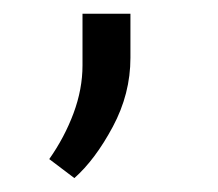

<svg xmlns="http://www.w3.org/2000/svg" viewBox="-20 -112 313 276"><path d="M86.9 144 50.8 116.7Q72.8 85.4 85.7 50.8Q98.6 16.1 98.6 -18.1V-92.3H167.5V-28.8Q167.5 22.9 142.1 70.3Q116.7 117.7 86.9 144Z"/></svg>

Font: Vazir Light FD
Style: Light-FD
Weight: 300
Designer: Saber Rastikerdar
Foundry: Saber Rastikerdar
Version: Version 30.1.0